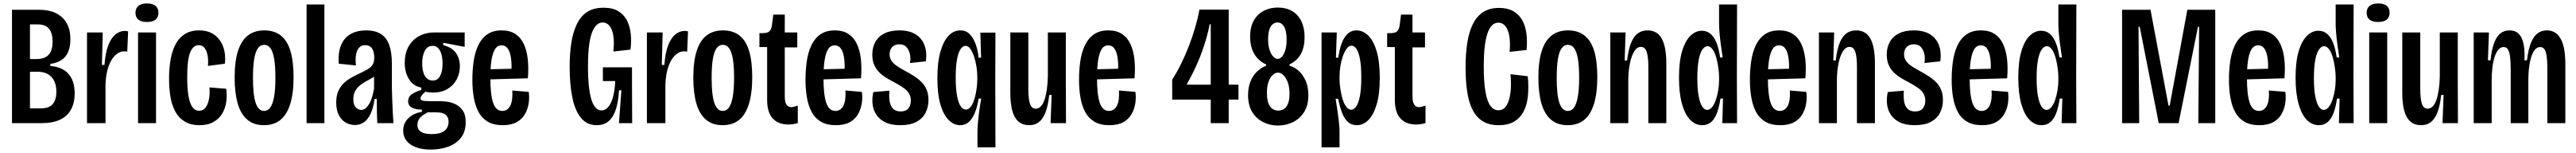

<svg xmlns="http://www.w3.org/2000/svg" viewBox="-20 -717 15041 891"><path d="M50 0V-660H210Q245 -660 277 -651.5Q309 -643 335 -622.5Q361 -602 376 -569Q391 -536 391 -488Q391 -445 378 -415Q365 -385 339 -367.5Q313 -350 274 -345V-333Q345 -327 380.5 -286Q416 -245 416 -173Q416 -118 394.5 -79Q373 -40 330.5 -20Q288 0 225 0ZM155 -86H219Q266 -86 287.5 -110.5Q309 -135 309 -183Q309 -238 280.5 -268.5Q252 -299 201 -299H155ZM155 -373H191Q241 -373 264 -398Q287 -423 287 -475Q287 -525 266 -550Q245 -575 199 -575H155Z M488 0V-299V-528H580L575 -339H590Q595 -408 611.5 -451.5Q628 -495 653.5 -516Q679 -537 709 -537Q714 -537 718.5 -536.5Q723 -536 728 -534L723 -416Q720 -417 715 -417.5Q710 -418 705 -418Q677 -418 653 -395.5Q629 -373 613.5 -329.5Q598 -286 596 -224V0Z M786 0V-528H891V0ZM838 -589Q805 -589 788 -602.5Q771 -616 771 -643Q771 -669 788.5 -683Q806 -697 838 -697Q871 -697 888 -683Q905 -669 905 -643Q905 -616 888 -602.5Q871 -589 838 -589Z M1145 12Q1094 12 1059.5 -8.5Q1025 -29 1004.5 -65.5Q984 -102 975.5 -151.5Q967 -201 967 -259Q967 -319 976 -370Q985 -421 1005 -459Q1025 -497 1059 -518.5Q1093 -540 1142 -540Q1198 -540 1233.5 -513Q1269 -486 1284 -442Q1299 -398 1293 -346L1194 -333Q1197 -367 1192 -394.5Q1187 -422 1174 -438Q1161 -454 1140 -454Q1122 -454 1109 -441.5Q1096 -429 1088 -405.5Q1080 -382 1076.5 -347Q1073 -312 1073 -268Q1073 -205 1080 -161Q1087 -117 1102.5 -94.5Q1118 -72 1143 -72Q1167 -72 1181 -91.5Q1195 -111 1200.5 -142Q1206 -173 1203 -208L1301 -200Q1306 -162 1301 -124.5Q1296 -87 1278 -56.5Q1260 -26 1227 -7Q1194 12 1145 12Z M1521 12Q1462 12 1424 -20Q1386 -52 1368 -114Q1350 -176 1350 -265Q1350 -359 1369.5 -420Q1389 -481 1427.5 -510.5Q1466 -540 1523 -540Q1581 -540 1619 -510.5Q1657 -481 1675.5 -421Q1694 -361 1694 -267Q1694 -174 1674.5 -111.5Q1655 -49 1617 -18.5Q1579 12 1521 12ZM1522 -71Q1544 -71 1558.5 -91.5Q1573 -112 1580.5 -154.5Q1588 -197 1588 -264Q1588 -334 1580.5 -376Q1573 -418 1558.5 -437Q1544 -456 1522 -456Q1501 -456 1486.5 -437Q1472 -418 1464.5 -376Q1457 -334 1457 -263Q1457 -163 1473 -117Q1489 -71 1522 -71Z M1770 0V-691H1874V0Z M2052 11Q2023 11 1998 -3.5Q1973 -18 1958 -47.5Q1943 -77 1943 -120Q1943 -158 1954.5 -185Q1966 -212 1986 -231.5Q2006 -251 2031.5 -265Q2057 -279 2085 -292Q2112 -305 2129.5 -315.5Q2147 -326 2156 -341Q2165 -356 2165 -381Q2165 -416 2152 -435Q2139 -454 2112 -454Q2091 -454 2077.5 -440.5Q2064 -427 2059 -400.5Q2054 -374 2058 -336L1958 -346Q1954 -390 1962.5 -426.5Q1971 -463 1991 -488Q2011 -513 2043 -526.5Q2075 -540 2118 -540Q2171 -540 2204.5 -518.5Q2238 -497 2253 -454Q2268 -411 2268 -346V-207Q2269 -176 2270 -140Q2271 -104 2273 -67.5Q2275 -31 2277 0H2183Q2181 -36 2180.5 -71Q2180 -106 2180 -141H2167Q2160 -89 2144 -55Q2128 -21 2105 -5Q2082 11 2052 11ZM2089 -77Q2104 -77 2116 -87.5Q2128 -98 2137.5 -115.5Q2147 -133 2153.5 -155.5Q2160 -178 2164 -201V-291L2194 -301Q2186 -287 2171.5 -276Q2157 -265 2140 -256Q2123 -247 2106 -237Q2089 -227 2075 -214Q2061 -201 2052 -183Q2043 -165 2043 -139Q2043 -107 2057 -92Q2071 -77 2089 -77Z M2495 154Q2443 154 2407 140Q2371 126 2352.5 101.5Q2334 77 2334 44Q2334 1 2363.5 -28Q2393 -57 2443 -66V-79Q2408 -78 2385.5 -90Q2363 -102 2363 -127Q2363 -153 2384 -168Q2405 -183 2440 -193V-207Q2394 -215 2368.5 -255Q2343 -295 2343 -351Q2343 -404 2364 -443.5Q2385 -483 2424.5 -505.5Q2464 -528 2517 -528H2693V-444L2568 -468V-454Q2619 -441 2642 -408.5Q2665 -376 2665 -331Q2665 -290 2646.5 -255Q2628 -220 2593 -199Q2558 -178 2509 -178Q2501 -178 2488 -179Q2475 -180 2464 -183Q2448 -170 2441.5 -160.5Q2435 -151 2435 -145Q2435 -137 2441.5 -133.5Q2448 -130 2459.5 -129Q2471 -128 2486 -128H2541Q2555 -128 2581 -126Q2607 -124 2634 -112.5Q2661 -101 2680 -76Q2699 -51 2699 -5Q2699 50 2671.5 85Q2644 120 2597.5 137Q2551 154 2495 154ZM2499 64Q2535 64 2557 55Q2579 46 2589 29.5Q2599 13 2599 -7Q2599 -28 2590.5 -39.5Q2582 -51 2569.5 -56Q2557 -61 2543 -62Q2529 -63 2519 -63H2478Q2446 -47 2431.5 -30Q2417 -13 2417 10Q2417 30 2428 42Q2439 54 2457.5 59Q2476 64 2499 64ZM2506 -248Q2535 -248 2549.5 -274.5Q2564 -301 2564 -347Q2564 -394 2549 -422Q2534 -450 2506 -450Q2476 -450 2460.5 -421.5Q2445 -393 2445 -348Q2445 -318 2452 -295Q2459 -272 2473 -260Q2487 -248 2506 -248Z M2915 12Q2863 12 2828.5 -8Q2794 -28 2774.5 -64Q2755 -100 2746.5 -148Q2738 -196 2738 -253Q2738 -309 2745.5 -360.5Q2753 -412 2772 -452.5Q2791 -493 2824.5 -516.5Q2858 -540 2909 -540Q2957 -540 2989 -519Q3021 -498 3038.5 -460Q3056 -422 3061.5 -371.5Q3067 -321 3062 -261L2814 -254V-313L2983 -317L2965 -285Q2969 -342 2963.5 -379Q2958 -416 2944.5 -434.5Q2931 -453 2909 -453Q2884 -453 2870 -430.5Q2856 -408 2849.5 -366Q2843 -324 2843 -265Q2843 -166 2859 -118.5Q2875 -71 2913 -71Q2928 -71 2940 -79Q2952 -87 2959.5 -102Q2967 -117 2970 -139.5Q2973 -162 2971 -190L3067 -182Q3072 -149 3066.5 -114.5Q3061 -80 3044 -51Q3027 -22 2995.5 -5Q2964 12 2915 12Z M3463 12Q3408 12 3373 -29.5Q3338 -71 3322 -147.5Q3306 -224 3306 -329Q3306 -403 3315.5 -465.5Q3325 -528 3347 -574.5Q3369 -621 3407 -646.5Q3445 -672 3504 -672Q3558 -672 3591.5 -651Q3625 -630 3642 -595Q3659 -560 3663 -516.5Q3667 -473 3661 -428L3561 -417Q3567 -472 3561 -509Q3555 -546 3539 -566Q3523 -586 3499 -586Q3471 -586 3451.5 -557.5Q3432 -529 3422.5 -473.5Q3413 -418 3413 -334Q3413 -262 3418.5 -212.5Q3424 -163 3434.5 -132.5Q3445 -102 3459.5 -88Q3474 -74 3492 -74Q3515 -74 3532.5 -95.5Q3550 -117 3560 -155.5Q3570 -194 3572 -245H3500V-325H3670V-232L3671 0H3594L3608 -191H3594Q3591 -130 3577 -84Q3563 -38 3535.5 -13Q3508 12 3463 12Z M3757 0V-299V-528H3849L3844 -339H3859Q3864 -408 3880.5 -451.5Q3897 -495 3922.5 -516Q3948 -537 3978 -537Q3983 -537 3987.5 -536.5Q3992 -536 3997 -534L3992 -416Q3989 -417 3984 -417.5Q3979 -418 3974 -418Q3946 -418 3922 -395.5Q3898 -373 3882.5 -329.5Q3867 -286 3865 -224V0Z M4199 12Q4140 12 4102 -20Q4064 -52 4046 -114Q4028 -176 4028 -265Q4028 -359 4047.5 -420Q4067 -481 4105.5 -510.5Q4144 -540 4201 -540Q4259 -540 4297 -510.5Q4335 -481 4353.5 -421Q4372 -361 4372 -267Q4372 -174 4352.5 -111.5Q4333 -49 4295 -18.5Q4257 12 4199 12ZM4200 -71Q4222 -71 4236.5 -91.5Q4251 -112 4258.5 -154.5Q4266 -197 4266 -264Q4266 -334 4258.5 -376Q4251 -418 4236.5 -437Q4222 -456 4200 -456Q4179 -456 4164.5 -437Q4150 -418 4142.5 -376Q4135 -334 4135 -263Q4135 -163 4151 -117Q4167 -71 4200 -71Z M4584 8Q4524 8 4491.5 -27.5Q4459 -63 4459 -135V-443H4414V-524H4433Q4461 -524 4472.5 -535Q4484 -546 4487 -570L4495 -632H4562V-528H4635V-441H4562V-156Q4562 -124 4571.5 -108.5Q4581 -93 4601 -93Q4607 -93 4616.5 -95.5Q4626 -98 4638 -102V0Q4623 4 4610 6Q4597 8 4584 8Z M4860 12Q4808 12 4773.5 -8Q4739 -28 4719.5 -64Q4700 -100 4691.5 -148Q4683 -196 4683 -253Q4683 -309 4690.5 -360.5Q4698 -412 4717 -452.5Q4736 -493 4769.5 -516.5Q4803 -540 4854 -540Q4902 -540 4934 -519Q4966 -498 4983.5 -460Q5001 -422 5006.5 -371.5Q5012 -321 5007 -261L4759 -254V-313L4928 -317L4910 -285Q4914 -342 4908.5 -379Q4903 -416 4889.5 -434.5Q4876 -453 4854 -453Q4829 -453 4815 -430.5Q4801 -408 4794.5 -366Q4788 -324 4788 -265Q4788 -166 4804 -118.5Q4820 -71 4858 -71Q4873 -71 4885 -79Q4897 -87 4904.5 -102Q4912 -117 4915 -139.5Q4918 -162 4916 -190L5012 -182Q5017 -149 5011.5 -114.5Q5006 -80 4989 -51Q4972 -22 4940.5 -5Q4909 12 4860 12Z M5236 12Q5183 12 5148.5 -5Q5114 -22 5096 -50Q5078 -78 5074.5 -112Q5071 -146 5079 -181L5173 -189Q5170 -156 5174 -128.5Q5178 -101 5193.5 -84.5Q5209 -68 5238 -68Q5269 -68 5283.5 -85.5Q5298 -103 5298 -131Q5298 -156 5286.5 -174Q5275 -192 5253.5 -206.5Q5232 -221 5203 -237Q5179 -249 5156 -263Q5133 -277 5114 -295.5Q5095 -314 5084 -339.5Q5073 -365 5073 -399Q5073 -441 5091 -473Q5109 -505 5144 -522.5Q5179 -540 5231 -540Q5287 -540 5323.5 -518.5Q5360 -497 5376.5 -457Q5393 -417 5386 -360L5293 -350Q5298 -378 5292.5 -402.5Q5287 -427 5272.5 -443Q5258 -459 5231 -459Q5204 -459 5189 -443Q5174 -427 5174 -401Q5174 -379 5185.5 -362.5Q5197 -346 5217 -332.5Q5237 -319 5263 -305Q5290 -291 5315 -275Q5340 -259 5359.5 -240Q5379 -221 5390 -195Q5401 -169 5401 -134Q5401 -94 5384 -60.5Q5367 -27 5331 -7.5Q5295 12 5236 12Z M5687 141V54Q5687 31 5689.5 0.5Q5692 -30 5697 -67Q5702 -104 5709 -143H5694Q5686 -95 5672 -60.5Q5658 -26 5637 -7Q5616 12 5586 12Q5550 12 5519.5 -17.5Q5489 -47 5471 -107.5Q5453 -168 5453 -262Q5453 -354 5470.5 -415.5Q5488 -477 5518 -508.5Q5548 -540 5587 -540Q5620 -540 5641 -519Q5662 -498 5675.5 -462.5Q5689 -427 5694 -381H5708L5704 -527H5792L5791 -261L5792 141ZM5619 -79Q5633 -79 5644 -91Q5655 -103 5663 -122.5Q5671 -142 5676 -166Q5681 -190 5683.5 -213.5Q5686 -237 5686 -256V-274Q5686 -299 5681 -330Q5676 -361 5667 -388Q5658 -415 5645.5 -432.5Q5633 -450 5617 -450Q5601 -450 5588 -430.5Q5575 -411 5567.5 -370.5Q5560 -330 5560 -266Q5560 -199 5568 -157.5Q5576 -116 5589.5 -97.5Q5603 -79 5619 -79Z M5989 12Q5933 12 5906 -34Q5879 -80 5879 -177V-528H5984V-201Q5984 -139 5994 -111.5Q6004 -84 6027 -84Q6044 -84 6057 -97.5Q6070 -111 6078.5 -136Q6087 -161 6092 -195.5Q6097 -230 6098 -272V-528H6203V-232L6204 0H6114L6120 -164H6106Q6099 -98 6083 -59.5Q6067 -21 6044 -4.5Q6021 12 5989 12Z M6457 12Q6405 12 6370.5 -8Q6336 -28 6316.5 -64Q6297 -100 6288.5 -148Q6280 -196 6280 -253Q6280 -309 6287.5 -360.5Q6295 -412 6314 -452.5Q6333 -493 6366.5 -516.5Q6400 -540 6451 -540Q6499 -540 6531 -519Q6563 -498 6580.5 -460Q6598 -422 6603.5 -371.5Q6609 -321 6604 -261L6356 -254V-313L6525 -317L6507 -285Q6511 -342 6505.5 -379Q6500 -416 6486.5 -434.5Q6473 -453 6451 -453Q6426 -453 6412 -430.5Q6398 -408 6391.5 -366Q6385 -324 6385 -265Q6385 -166 6401 -118.5Q6417 -71 6455 -71Q6470 -71 6482 -79Q6494 -87 6501.5 -102Q6509 -117 6512 -139.5Q6515 -162 6513 -190L6609 -182Q6614 -149 6608.5 -114.5Q6603 -80 6586 -51Q6569 -22 6537.5 -5Q6506 12 6457 12Z M6824 -137V-253Q6852 -297 6877 -347.5Q6902 -398 6922.5 -451.5Q6943 -505 6958.5 -558Q6974 -611 6983 -661H7154V0H7049V-576H7043Q7030 -511 7009.5 -449.5Q6989 -388 6964 -333Q6939 -278 6911 -231V-224H7211V-137Z M7441 14Q7394 14 7354 -6.5Q7314 -27 7290.5 -66Q7267 -105 7267 -163Q7267 -208 7281 -242.5Q7295 -277 7319 -300Q7343 -323 7372 -334V-342L7441 -355L7509 -342V-334Q7533 -329 7558.5 -308Q7584 -287 7601.5 -250.5Q7619 -214 7619 -162Q7619 -104 7594.5 -65Q7570 -26 7529.5 -6Q7489 14 7441 14ZM7443 -73Q7455 -73 7466.5 -77Q7478 -81 7487.5 -92Q7497 -103 7503 -122Q7509 -141 7509 -170Q7509 -211 7498.5 -238.5Q7488 -266 7472.5 -280Q7457 -294 7442 -294Q7426 -294 7411.5 -281Q7397 -268 7387 -242Q7377 -216 7377 -175Q7377 -149 7381.5 -130Q7386 -111 7394.5 -98.5Q7403 -86 7415.5 -79.5Q7428 -73 7443 -73ZM7440 -374Q7452 -374 7463.5 -385.5Q7475 -397 7483.5 -422Q7492 -447 7492 -487Q7492 -513 7488 -532Q7484 -551 7476.5 -563Q7469 -575 7459.5 -580.5Q7450 -586 7439 -586Q7423 -586 7410.5 -575.5Q7398 -565 7391 -544Q7384 -523 7384 -489Q7384 -451 7393 -425Q7402 -399 7415 -386.5Q7428 -374 7440 -374ZM7441 -308 7372 -332V-342Q7343 -355 7322 -377.5Q7301 -400 7290 -431.5Q7279 -463 7279 -503Q7279 -561 7301 -598.5Q7323 -636 7359.5 -654.5Q7396 -673 7440 -673Q7490 -673 7525 -652Q7560 -631 7578.5 -592.5Q7597 -554 7597 -500Q7597 -444 7576 -404Q7555 -364 7509 -342V-332Z M7696 141V-259V-528H7785L7780 -381H7794Q7800 -428 7813 -463.5Q7826 -499 7847.5 -519.5Q7869 -540 7900 -540Q7938 -540 7969 -509.5Q8000 -479 8018 -418Q8036 -357 8036 -263Q8036 -169 8017.5 -108Q7999 -47 7969 -17.5Q7939 12 7902 12Q7872 12 7851 -6Q7830 -24 7816.5 -58.5Q7803 -93 7793 -142H7778Q7785 -102 7790 -66Q7795 -30 7798 -0.5Q7801 29 7801 49V141ZM7869 -78Q7885 -78 7898.5 -97Q7912 -116 7920 -157.5Q7928 -199 7928 -267Q7928 -332 7920.5 -372.5Q7913 -413 7900 -432Q7887 -451 7871 -451Q7856 -451 7843 -434Q7830 -417 7820.5 -390Q7811 -363 7806 -332Q7801 -301 7801 -273V-256Q7801 -237 7804 -213.5Q7807 -190 7812 -166Q7817 -142 7825 -122.5Q7833 -103 7844.5 -90.5Q7856 -78 7869 -78Z M8249 8Q8189 8 8156.5 -27.5Q8124 -63 8124 -135V-443H8079V-524H8098Q8126 -524 8137.5 -535Q8149 -546 8152 -570L8160 -632H8227V-528H8300V-441H8227V-156Q8227 -124 8236.5 -108.5Q8246 -93 8266 -93Q8272 -93 8281.5 -95.5Q8291 -98 8303 -102V0Q8288 4 8275 6Q8262 8 8249 8Z M8730 12Q8674 12 8636.5 -11.5Q8599 -35 8577 -79Q8555 -123 8546 -185.5Q8537 -248 8537 -325Q8537 -401 8546.5 -464.5Q8556 -528 8578 -574Q8600 -620 8638 -645.5Q8676 -671 8732 -671Q8781 -671 8814.5 -652.5Q8848 -634 8867 -600.5Q8886 -567 8892 -522.5Q8898 -478 8893 -426L8794 -415Q8799 -468 8792.5 -506Q8786 -544 8769.5 -564.5Q8753 -585 8729 -585Q8706 -585 8690 -568Q8674 -551 8663.5 -518.5Q8653 -486 8648 -439Q8643 -392 8643 -333Q8643 -237 8653.5 -180Q8664 -123 8683 -99Q8702 -75 8728 -75Q8759 -75 8776 -102.5Q8793 -130 8799 -177.5Q8805 -225 8799 -285L8900 -273Q8906 -211 8901 -159Q8896 -107 8876 -68.5Q8856 -30 8820.5 -9Q8785 12 8730 12Z M9133 12Q9074 12 9036 -20Q8998 -52 8980 -114Q8962 -176 8962 -265Q8962 -359 8981.5 -420Q9001 -481 9039.5 -510.5Q9078 -540 9135 -540Q9193 -540 9231 -510.5Q9269 -481 9287.5 -421Q9306 -361 9306 -267Q9306 -174 9286.5 -111.5Q9267 -49 9229 -18.5Q9191 12 9133 12ZM9134 -71Q9156 -71 9170.5 -91.5Q9185 -112 9192.5 -154.5Q9200 -197 9200 -264Q9200 -334 9192.5 -376Q9185 -418 9170.5 -437Q9156 -456 9134 -456Q9113 -456 9098.5 -437Q9084 -418 9076.5 -376Q9069 -334 9069 -263Q9069 -163 9085 -117Q9101 -71 9134 -71Z M9382 0V-326V-528H9471L9466 -365H9480Q9488 -430 9503.5 -468Q9519 -506 9543 -523Q9567 -540 9599 -540Q9656 -540 9682.5 -492Q9709 -444 9709 -346V0H9604V-327Q9604 -388 9594 -416Q9584 -444 9561 -444Q9538 -444 9522 -418.5Q9506 -393 9497 -351Q9488 -309 9487 -258V0Z M9919 12Q9879 12 9848.5 -19Q9818 -50 9800.5 -112Q9783 -174 9783 -264Q9783 -358 9801 -418.5Q9819 -479 9849.5 -508.5Q9880 -538 9916 -538Q9946 -538 9967.5 -519.5Q9989 -501 10002.5 -466.5Q10016 -432 10023 -383L10038 -382Q10032 -422 10027 -459Q10022 -496 10019.5 -527Q10017 -558 10017 -579V-691H10122L10121 -262L10122 0H10036L10040 -143H10025Q10018 -95 10005 -60Q9992 -25 9971 -6.5Q9950 12 9919 12ZM9947 -77Q9963 -77 9976 -93Q9989 -109 9998 -135Q10007 -161 10012 -191.5Q10017 -222 10017 -251V-268Q10017 -288 10014 -312Q10011 -336 10006 -360Q10001 -384 9993 -403.5Q9985 -423 9974 -435.5Q9963 -448 9949 -448Q9934 -448 9920 -429Q9906 -410 9898 -368.5Q9890 -327 9890 -260Q9890 -197 9898 -156Q9906 -115 9919 -96Q9932 -77 9947 -77Z M10374 12Q10322 12 10287.5 -8Q10253 -28 10233.5 -64Q10214 -100 10205.5 -148Q10197 -196 10197 -253Q10197 -309 10204.5 -360.5Q10212 -412 10231 -452.5Q10250 -493 10283.5 -516.5Q10317 -540 10368 -540Q10416 -540 10448 -519Q10480 -498 10497.5 -460Q10515 -422 10520.5 -371.5Q10526 -321 10521 -261L10273 -254V-313L10442 -317L10424 -285Q10428 -342 10422.5 -379Q10417 -416 10403.5 -434.5Q10390 -453 10368 -453Q10343 -453 10329 -430.5Q10315 -408 10308.5 -366Q10302 -324 10302 -265Q10302 -166 10318 -118.5Q10334 -71 10372 -71Q10387 -71 10399 -79Q10411 -87 10418.5 -102Q10426 -117 10429 -139.5Q10432 -162 10430 -190L10526 -182Q10531 -149 10525.5 -114.5Q10520 -80 10503 -51Q10486 -22 10454.5 -5Q10423 12 10374 12Z M10600 0V-326V-528H10689L10684 -365H10698Q10706 -430 10721.5 -468Q10737 -506 10761 -523Q10785 -540 10817 -540Q10874 -540 10900.5 -492Q10927 -444 10927 -346V0H10822V-327Q10822 -388 10812 -416Q10802 -444 10779 -444Q10756 -444 10740 -418.5Q10724 -393 10715 -351Q10706 -309 10705 -258V0Z M11159 12Q11106 12 11071.5 -5Q11037 -22 11019 -50Q11001 -78 10997.5 -112Q10994 -146 11002 -181L11096 -189Q11093 -156 11097 -128.5Q11101 -101 11116.5 -84.5Q11132 -68 11161 -68Q11192 -68 11206.5 -85.5Q11221 -103 11221 -131Q11221 -156 11209.5 -174Q11198 -192 11176.5 -206.5Q11155 -221 11126 -237Q11102 -249 11079 -263Q11056 -277 11037 -295.5Q11018 -314 11007 -339.5Q10996 -365 10996 -399Q10996 -441 11014 -473Q11032 -505 11067 -522.5Q11102 -540 11154 -540Q11210 -540 11246.5 -518.5Q11283 -497 11299.5 -457Q11316 -417 11309 -360L11216 -350Q11221 -378 11215.5 -402.5Q11210 -427 11195.5 -443Q11181 -459 11154 -459Q11127 -459 11112 -443Q11097 -427 11097 -401Q11097 -379 11108.5 -362.5Q11120 -346 11140 -332.5Q11160 -319 11186 -305Q11213 -291 11238 -275Q11263 -259 11282.5 -240Q11302 -221 11313 -195Q11324 -169 11324 -134Q11324 -94 11307 -60.5Q11290 -27 11254 -7.5Q11218 12 11159 12Z M11552 12Q11500 12 11465.5 -8Q11431 -28 11411.5 -64Q11392 -100 11383.5 -148Q11375 -196 11375 -253Q11375 -309 11382.5 -360.5Q11390 -412 11409 -452.5Q11428 -493 11461.5 -516.5Q11495 -540 11546 -540Q11594 -540 11626 -519Q11658 -498 11675.5 -460Q11693 -422 11698.5 -371.5Q11704 -321 11699 -261L11451 -254V-313L11620 -317L11602 -285Q11606 -342 11600.5 -379Q11595 -416 11581.5 -434.5Q11568 -453 11546 -453Q11521 -453 11507 -430.5Q11493 -408 11486.5 -366Q11480 -324 11480 -265Q11480 -166 11496 -118.5Q11512 -71 11550 -71Q11565 -71 11577 -79Q11589 -87 11596.5 -102Q11604 -117 11607 -139.5Q11610 -162 11608 -190L11704 -182Q11709 -149 11703.5 -114.5Q11698 -80 11681 -51Q11664 -22 11632.5 -5Q11601 12 11552 12Z M11900 12Q11860 12 11829.5 -19Q11799 -50 11781.5 -112Q11764 -174 11764 -264Q11764 -358 11782 -418.5Q11800 -479 11830.5 -508.5Q11861 -538 11897 -538Q11927 -538 11948.5 -519.5Q11970 -501 11983.5 -466.5Q11997 -432 12004 -383L12019 -382Q12013 -422 12008 -459Q12003 -496 12000.5 -527Q11998 -558 11998 -579V-691H12103L12102 -262L12103 0H12017L12021 -143H12006Q11999 -95 11986 -60Q11973 -25 11952 -6.5Q11931 12 11900 12ZM11928 -77Q11944 -77 11957 -93Q11970 -109 11979 -135Q11988 -161 11993 -191.5Q11998 -222 11998 -251V-268Q11998 -288 11995 -312Q11992 -336 11987 -360Q11982 -384 11974 -403.5Q11966 -423 11955 -435.5Q11944 -448 11930 -448Q11915 -448 11901 -429Q11887 -410 11879 -368.5Q11871 -327 11871 -260Q11871 -197 11879 -156Q11887 -115 11900 -96Q11913 -77 11928 -77Z M12370 0V-660H12536L12641 -102H12648L12751 -660H12914V0H12815L12820 -561H12813L12700 0H12584L12473 -561H12466L12470 0Z M13171 12Q13119 12 13084.5 -8Q13050 -28 13030.5 -64Q13011 -100 13002.5 -148Q12994 -196 12994 -253Q12994 -309 13001.5 -360.5Q13009 -412 13028 -452.5Q13047 -493 13080.5 -516.5Q13114 -540 13165 -540Q13213 -540 13245 -519Q13277 -498 13294.5 -460Q13312 -422 13317.5 -371.5Q13323 -321 13318 -261L13070 -254V-313L13239 -317L13221 -285Q13225 -342 13219.5 -379Q13214 -416 13200.5 -434.5Q13187 -453 13165 -453Q13140 -453 13126 -430.5Q13112 -408 13105.5 -366Q13099 -324 13099 -265Q13099 -166 13115 -118.5Q13131 -71 13169 -71Q13184 -71 13196 -79Q13208 -87 13215.5 -102Q13223 -117 13226 -139.5Q13229 -162 13227 -190L13323 -182Q13328 -149 13322.5 -114.5Q13317 -80 13300 -51Q13283 -22 13251.5 -5Q13220 12 13171 12Z M13519 12Q13479 12 13448.5 -19Q13418 -50 13400.5 -112Q13383 -174 13383 -264Q13383 -358 13401 -418.5Q13419 -479 13449.5 -508.5Q13480 -538 13516 -538Q13546 -538 13567.5 -519.5Q13589 -501 13602.5 -466.5Q13616 -432 13623 -383L13638 -382Q13632 -422 13627 -459Q13622 -496 13619.5 -527Q13617 -558 13617 -579V-691H13722L13721 -262L13722 0H13636L13640 -143H13625Q13618 -95 13605 -60Q13592 -25 13571 -6.5Q13550 12 13519 12ZM13547 -77Q13563 -77 13576 -93Q13589 -109 13598 -135Q13607 -161 13612 -191.5Q13617 -222 13617 -251V-268Q13617 -288 13614 -312Q13611 -336 13606 -360Q13601 -384 13593 -403.5Q13585 -423 13574 -435.5Q13563 -448 13549 -448Q13534 -448 13520 -429Q13506 -410 13498 -368.5Q13490 -327 13490 -260Q13490 -197 13498 -156Q13506 -115 13519 -96Q13532 -77 13547 -77Z M13813 0V-528H13918V0ZM13865 -589Q13832 -589 13815 -602.5Q13798 -616 13798 -643Q13798 -669 13815.5 -683Q13833 -697 13865 -697Q13898 -697 13915 -683Q13932 -669 13932 -643Q13932 -616 13915 -602.5Q13898 -589 13865 -589Z M14116 12Q14060 12 14033 -34Q14006 -80 14006 -177V-528H14111V-201Q14111 -139 14121 -111.5Q14131 -84 14154 -84Q14171 -84 14184 -97.5Q14197 -111 14205.5 -136Q14214 -161 14219 -195.5Q14224 -230 14225 -272V-528H14330V-232L14331 0H14241L14247 -164H14233Q14226 -98 14210 -59.5Q14194 -21 14171 -4.5Q14148 12 14116 12Z M14423 0V-328V-528H14512L14506 -366H14521Q14528 -430 14543 -468.5Q14558 -507 14580 -523.5Q14602 -540 14632 -540Q14667 -540 14687 -519Q14707 -498 14714.5 -459Q14722 -420 14719 -366H14734Q14742 -430 14757.5 -468Q14773 -506 14796 -523Q14819 -540 14850 -540Q14880 -540 14900.5 -525.5Q14921 -511 14934 -485Q14947 -459 14952.5 -422.5Q14958 -386 14958 -341V0H14853V-317Q14853 -358 14849.5 -386.5Q14846 -415 14837 -429Q14828 -443 14811 -443Q14790 -443 14775 -420.5Q14760 -398 14751.5 -356.5Q14743 -315 14742 -259V0H14639V-314Q14639 -357 14635.5 -385.5Q14632 -414 14623.5 -428.5Q14615 -443 14598 -443Q14577 -443 14561.5 -420.5Q14546 -398 14537.5 -356.5Q14529 -315 14528 -258V0Z"/></svg>

Font: Bricolage Grotesque 48pt Condensed Medium
Style: Regular
Weight: 500
Width: 3
Designer: Mathieu Triay
Foundry: Atelier Triay
Version: Version 1.001;gftools[0.9.33.dev8+g029e19f]